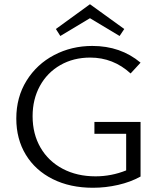

<svg xmlns="http://www.w3.org/2000/svg" viewBox="-20 -881 761 907"><path d="M426 -305H644V-47Q597 -21 538 -7.5Q479 6 419 6Q311 6 229 -35Q147 -76 102 -150Q57 -224 57 -321Q57 -422 105.5 -500Q154 -578 236 -621Q318 -664 416 -664Q550 -664 644 -585L597 -534Q515 -609 406 -609Q327 -609 265 -573.5Q203 -538 168.5 -475Q134 -412 134 -332Q134 -248 171.5 -183.5Q209 -119 276.5 -83.5Q344 -48 431 -48Q506 -48 576 -76V-249H426ZM545 -711 405 -795 265 -711 244 -744 405 -861 567 -744Z"/></svg>

Font: Ysabeau
Style: Regular
Weight: 400
Designer: Christian Thalmann (Catharsis Fonts)
Version: Version 0.003